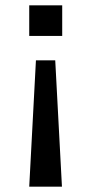

<svg xmlns="http://www.w3.org/2000/svg" viewBox="-20 -516 341 716"><path d="M89 180 114 -291H186L211 180ZM89 -382V-496H212V-382Z"/></svg>

Font: Nunito Sans 7pt Expanded
Style: Regular
Weight: 400
Width: 7
Designer: Vernon Adams
Foundry: Vernon Adams
Version: Version 3.101;gftools[0.9.27]